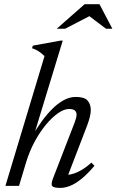

<svg xmlns="http://www.w3.org/2000/svg" viewBox="-20 -908 569 938"><path d="M108 -116.5 73 0H6.5L197.5 -634Q188.5 -642.5 180 -649.2Q171.5 -656 161.2 -661.8Q151 -667.5 136.5 -672.5L140.5 -685L275 -709.5H286.5L144.5 -243.5L138 -244.5Q159 -280.5 183.5 -314.5Q208 -348.5 235 -375.5Q262 -402.5 291.2 -418.5Q320.5 -434.5 350.5 -434.5Q392 -434.5 407.8 -416.8Q423.5 -399 423.5 -370.5Q423.5 -354.5 418.5 -335Q413.5 -315.5 405 -293L306 -35.5L307 -54Q323.5 -54 343.5 -61Q363.5 -68 385 -81.5Q406.5 -95 426.5 -113.5L441.5 -98Q406.5 -57 376.8 -33.2Q347 -9.5 322 0.2Q297 10 274.5 10Q242 10 235 0.8Q228 -8.5 239 -36.5L344.5 -309Q348.5 -319.5 351.2 -329.5Q354 -339.5 354 -348Q354 -360.5 346 -368Q338 -375.5 317 -375.5Q293 -375.5 263.5 -355Q234 -334.5 204.2 -298.5Q174.5 -262.5 149.2 -215.8Q124 -169 108 -116.5ZM257 -767.5 393.5 -887.5H466L529 -767.5H498L412 -832.5H423.5L298 -767.5Z"/></svg>

Font: Newsreader 16pt
Style: Italic
Weight: 400
Italic angle: -17°
Designer: Hugues Gentile
Foundry: Production Type
Version: Version 1.003